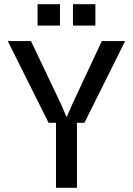

<svg xmlns="http://www.w3.org/2000/svg" viewBox="-20 -896 634 916"><path d="M211.9 -310.1 17.1 -700.2H127.9L272 -397L296.9 -338.9H298.8L324.2 -397L465.8 -700.2H577.1L382.8 -310.1H347.2V0H247.1V-310.1ZM159.2 -773.9V-876H266.1V-773.9ZM328.1 -773.9V-876H435.1V-773.9Z"/></svg>

Font: TASA Explorer Medium
Style: Regular
Weight: 500
Designer: Weizhong Zhang
Foundry: Local Remote
Version: Version 1.000;Glyphs 3.1.2 (3151)